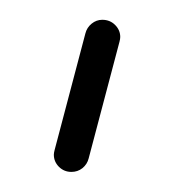

<svg xmlns="http://www.w3.org/2000/svg" viewBox="-20 -103 176 194"><path d="M34.4 53.3Q34.4 51.5 35.2 48.5L66.3 -69.3Q67.8 -75.2 72.6 -79.1Q77.4 -83 83.3 -83Q91.1 -83 96.3 -77.8Q101.5 -72.6 101.5 -65.6Q101.5 -63.7 100.7 -60.7L69.6 57Q68.1 63 63.3 66.9Q58.5 70.7 52.2 70.7Q44.8 70.7 39.6 65.6Q34.4 60.4 34.4 53.3Z"/></svg>

Font: 26F Galaxy Hebrew Light
Style: Regular
Weight: 300
Designer: C₂₉H₂₅N₃O₅
Version: Version 1.000